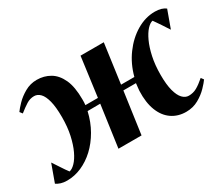

<svg xmlns="http://www.w3.org/2000/svg" viewBox="-103 -734 1121 969"><g transform="rotate(-30 457.0 -249.0)"><path d="M53.5 10Q32.5 10 17.5 5.2Q2.5 0.5 -9 -7.5L28 -109.5Q34 -100.5 41.5 -89.2Q49 -78 56.8 -66Q64.5 -54 72 -43.2Q79.5 -32.5 86 -24Q102 -27 120 -45.5Q138 -64 153.8 -97.2Q169.5 -130.5 179.8 -177Q190 -223.5 190 -281.5Q190 -339.5 180.8 -375.2Q171.5 -411 155.8 -427Q140 -443 120.5 -443Q96.5 -443 75.8 -430Q55 -417 28 -395.5L16.5 -410.5Q26.5 -425 48.8 -448Q71 -471 103 -489.2Q135 -507.5 173 -507.5Q215 -507.5 249.2 -487.5Q283.5 -467.5 303.8 -423.5Q324 -379.5 324 -306Q324 -299 323.8 -290.2Q323.5 -281.5 322.5 -274H395.5L426 -502.5H561.5L530 -273.5H607.5Q625 -340.5 663.8 -393.2Q702.5 -446 754.2 -476.8Q806 -507.5 861 -507.5Q882 -507.5 897 -503Q912 -498.5 923.5 -490L886.5 -388Q880.5 -397 873.2 -408.2Q866 -419.5 858 -431.5Q850 -443.5 842.5 -454.2Q835 -465 829 -473.5Q814 -471 796.2 -452Q778.5 -433 763 -399.5Q747.5 -366 737.5 -319.5Q727.5 -273 727.5 -215.5Q727.5 -159.5 737 -123.8Q746.5 -88 762.8 -71Q779 -54 799 -54Q824.5 -54 846 -66Q867.5 -78 895 -102L906 -87Q896.5 -73 874.2 -49.8Q852 -26.5 819.5 -8.2Q787 10 747 10Q699.5 10 664 -14.5Q628.5 -39 610.2 -86Q592 -133 594.5 -200Q595 -208.5 596.5 -220.2Q598 -232 599 -242.5H525.5L491.5 0H357L391 -243L317 -242.5Q304 -185.5 277.2 -139Q250.5 -92.5 214.8 -59.2Q179 -26 137.8 -8Q96.5 10 53.5 10Z"/></g></svg>

Font: Merriweather 144pt
Style: Bold Italic
Weight: 700
Italic angle: -7.8°
Version: Version 2.101